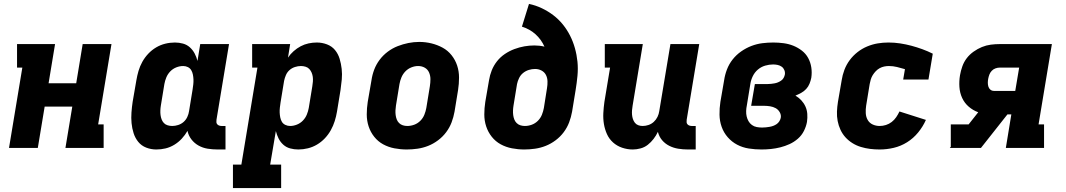

<svg xmlns="http://www.w3.org/2000/svg" viewBox="-20 -755 5440 980"><path d="M26 0 94 -410H67V-530H261L228 -330H369L402 -530H549L481 -120H509V0H314L349 -211H208L173 0Z M778 8Q751 8 726.5 -1.5Q702 -11 686 -30.5Q670 -50 662 -75Q654 -100 651.5 -126.5Q649 -153 651 -180.5Q653 -208 657 -235L676 -345Q680 -369 687 -393Q694 -417 706.5 -439.5Q719 -462 737 -481Q755 -500 777 -513Q799 -526 823.5 -532Q848 -538 873 -538Q894 -538 914 -532.5Q934 -527 949 -513.5Q964 -500 973.5 -482Q983 -464 988 -444L1002 -530H1149L1085 -144Q1084 -137 1084.5 -131Q1085 -125 1089 -120.5Q1093 -116 1099 -114Q1105 -112 1111 -112H1131V8H1091Q1065 8 1040 4Q1015 0 993.5 -12Q972 -24 957 -43.5Q942 -63 937 -87Q925 -66 908 -47.5Q891 -29 869.5 -16Q848 -3 825 2.5Q802 8 778 8ZM859 -112Q874 -112 889.5 -117Q905 -122 917 -132.5Q929 -143 936 -158Q943 -173 945 -188L963 -298Q965 -311 966.5 -324Q968 -337 967.5 -349.5Q967 -362 964.5 -374.5Q962 -387 956 -397Q950 -407 939 -412.5Q928 -418 915 -418Q897 -418 879.5 -411Q862 -404 849 -390.5Q836 -377 829 -360Q822 -343 819 -326L801 -216Q799 -204 798.5 -191.5Q798 -179 799.5 -167.5Q801 -156 805 -145.5Q809 -135 816.5 -127Q824 -119 835.5 -115.5Q847 -112 859 -112Z M1169 205V85H1212L1294 -410H1267V-530H1461L1450 -461Q1462 -479 1479 -494Q1496 -509 1515 -519Q1534 -529 1555 -533.5Q1576 -538 1597 -538Q1624 -538 1649 -528.5Q1674 -519 1690 -499.5Q1706 -480 1713.5 -455Q1721 -430 1724 -403.5Q1727 -377 1724.5 -349.5Q1722 -322 1718 -295L1700 -185Q1696 -161 1688.5 -137Q1681 -113 1668.5 -90.5Q1656 -68 1638 -49Q1620 -30 1598 -17Q1576 -4 1551.5 2Q1527 8 1503 8Q1481 8 1461 2.5Q1441 -3 1426 -16.5Q1411 -30 1402 -48Q1393 -66 1388 -86L1359 85H1415V205ZM1461 -112Q1478 -112 1495.5 -119Q1513 -126 1526 -139.5Q1539 -153 1546 -170Q1553 -187 1556 -204L1574 -314Q1576 -326 1577 -338.5Q1578 -351 1576.5 -362.5Q1575 -374 1570.5 -384.5Q1566 -395 1558.5 -403Q1551 -411 1539.5 -414.5Q1528 -418 1516 -418Q1501 -418 1485.5 -413Q1470 -408 1458 -397.5Q1446 -387 1439.5 -372Q1433 -357 1430 -342L1412 -232Q1410 -219 1408.5 -206Q1407 -193 1407.5 -180.5Q1408 -168 1410.5 -155.5Q1413 -143 1419 -133Q1425 -123 1436.5 -117.5Q1448 -112 1461 -112Z M2056 8Q2024 8 1993 2Q1962 -4 1935.5 -18.5Q1909 -33 1890 -57Q1871 -81 1861.5 -110Q1852 -139 1852 -171Q1852 -203 1857 -235L1876 -345Q1880 -373 1890 -399.5Q1900 -426 1917.5 -449.5Q1935 -473 1959 -491Q1983 -509 2010 -519.5Q2037 -530 2064.5 -535.5Q2092 -541 2120 -541Q2152 -541 2182.5 -533.5Q2213 -526 2239.5 -511.5Q2266 -497 2285 -473Q2304 -449 2313.5 -420Q2323 -391 2323 -359Q2323 -327 2318 -295L2300 -185Q2295 -157 2285 -130.5Q2275 -104 2257.5 -80.5Q2240 -57 2216 -39Q2192 -21 2165.5 -10.5Q2139 0 2111 4Q2083 8 2056 8ZM2059 -112Q2077 -112 2094.5 -118.5Q2112 -125 2125.5 -138.5Q2139 -152 2146 -169.5Q2153 -187 2156 -204L2174 -314Q2177 -333 2177 -351Q2177 -369 2170 -385Q2163 -401 2148 -409.5Q2133 -418 2114 -418Q2097 -418 2079.5 -411Q2062 -404 2049 -390.5Q2036 -377 2029 -360Q2022 -343 2019 -326L2001 -216Q1999 -204 1998.5 -191.5Q1998 -179 1999.5 -167.5Q2001 -156 2005 -145.5Q2009 -135 2017 -127Q2025 -119 2036 -115.5Q2047 -112 2059 -112Z M2656 8Q2624 8 2593 2Q2562 -4 2535.5 -18.5Q2509 -33 2490 -57Q2471 -81 2461.5 -110Q2452 -139 2452 -171Q2452 -203 2457 -235L2476 -345Q2480 -371 2490 -396Q2500 -421 2517 -442.5Q2534 -464 2557 -479.5Q2580 -495 2605.5 -504.5Q2631 -514 2656.5 -518.5Q2682 -523 2708 -523Q2721 -523 2734 -521.5Q2747 -520 2759 -517Q2751 -535 2739.5 -551Q2728 -567 2713 -580.5Q2698 -594 2680.5 -603.5Q2663 -613 2644 -619L2680 -735Q2714 -728 2745.5 -713Q2777 -698 2804 -677.5Q2831 -657 2852.5 -630.5Q2874 -604 2889.5 -573.5Q2905 -543 2914.5 -509Q2924 -475 2927.5 -440Q2931 -405 2927.5 -368Q2924 -331 2918 -295L2900 -185Q2895 -157 2885 -130.5Q2875 -104 2857.5 -80.5Q2840 -57 2816 -39Q2792 -21 2765.5 -10.5Q2739 0 2711 4Q2683 8 2656 8ZM2659 -112Q2677 -112 2694.5 -118.5Q2712 -125 2725.5 -138.5Q2739 -152 2746 -169.5Q2753 -187 2756 -204L2772 -305Q2775 -322 2774.5 -340Q2774 -358 2766.5 -372.5Q2759 -387 2744 -395Q2729 -403 2711 -403Q2695 -403 2679 -398Q2663 -393 2650 -382.5Q2637 -372 2629.5 -356.5Q2622 -341 2619 -326L2601 -216Q2599 -204 2598.5 -191.5Q2598 -179 2599.5 -167.5Q2601 -156 2605 -145.5Q2609 -135 2617 -127Q2625 -119 2636 -115.5Q2647 -112 2659 -112Z M3210 8Q3182 8 3155.5 -1Q3129 -10 3109 -28Q3089 -46 3078 -70.5Q3067 -95 3062.5 -122Q3058 -149 3059.5 -178Q3061 -207 3065 -235L3094 -410H3067V-530H3261L3209 -216Q3207 -204 3206 -192.5Q3205 -181 3206 -169.5Q3207 -158 3210.5 -147.5Q3214 -137 3220.5 -128.5Q3227 -120 3237.5 -116Q3248 -112 3260 -112Q3275 -112 3290 -117Q3305 -122 3317 -133Q3329 -144 3336 -158.5Q3343 -173 3345 -188L3402 -530H3549L3485 -144Q3484 -137 3484.5 -131Q3485 -125 3489 -120.5Q3493 -116 3499 -114Q3505 -112 3511 -112H3531V8H3491Q3466 8 3441.5 4Q3417 0 3395.5 -11Q3374 -22 3359 -40Q3344 -58 3338 -82Q3329 -63 3316 -46Q3303 -29 3286.5 -16Q3270 -3 3249.5 2.5Q3229 8 3210 8Z M3867 8Q3834 8 3802 3Q3770 -2 3742.5 -16.5Q3715 -31 3694.5 -54.5Q3674 -78 3663.5 -107.5Q3653 -137 3652.5 -169.5Q3652 -202 3657 -235L3676 -345Q3680 -373 3690.5 -400.5Q3701 -428 3719.5 -451.5Q3738 -475 3763 -492.5Q3788 -510 3815.5 -520.5Q3843 -531 3871 -534.5Q3899 -538 3927 -538Q3953 -538 3979.5 -534.5Q4006 -531 4029.5 -521.5Q4053 -512 4073 -496.5Q4093 -481 4105 -459Q4117 -437 4121 -411Q4125 -385 4121 -358Q4118 -343 4112 -328Q4106 -313 4095 -301Q4084 -289 4069.5 -281Q4055 -273 4040 -267Q4057 -257 4070 -243Q4083 -229 4091 -211.5Q4099 -194 4100.5 -174Q4102 -154 4099 -133Q4095 -110 4083.5 -87Q4072 -64 4052.5 -47Q4033 -30 4010 -19.5Q3987 -9 3963 -3Q3939 3 3915 5.5Q3891 8 3867 8ZM3870 -104Q3880 -104 3889 -105Q3898 -106 3907.5 -107.5Q3917 -109 3926.5 -112.5Q3936 -116 3944 -121.5Q3952 -127 3957.5 -135.5Q3963 -144 3965 -153Q3968 -168 3960 -182Q3952 -196 3939 -203Q3926 -210 3910.5 -212.5Q3895 -215 3879 -215H3814L3833 -326H3898Q3907 -326 3915.5 -327Q3924 -328 3933 -329.5Q3942 -331 3950.5 -334.5Q3959 -338 3967 -343.5Q3975 -349 3979.5 -357Q3984 -365 3986 -374Q3988 -386 3983.5 -397Q3979 -408 3970 -414.5Q3961 -421 3949.5 -423.5Q3938 -426 3926 -426Q3906 -426 3885.5 -420Q3865 -414 3848.5 -400Q3832 -386 3822.5 -366.5Q3813 -347 3810 -327L3792 -217Q3789 -203 3788.5 -188.5Q3788 -174 3791 -161Q3794 -148 3800.5 -136.5Q3807 -125 3818 -117Q3829 -109 3842.5 -106.5Q3856 -104 3870 -104Z M4470 8Q4445 8 4421 5Q4397 2 4374 -5Q4351 -12 4331 -24.5Q4311 -37 4295.5 -54Q4280 -71 4270 -92.5Q4260 -114 4255.5 -137.5Q4251 -161 4252 -185.5Q4253 -210 4257 -235L4276 -345Q4280 -372 4290 -398.5Q4300 -425 4317 -448Q4334 -471 4357 -489Q4380 -507 4406.5 -518Q4433 -529 4460 -533.5Q4487 -538 4515 -538Q4545 -538 4574.5 -533.5Q4604 -529 4632 -521.5Q4660 -514 4687.5 -504Q4715 -494 4741 -481L4719 -349H4590L4599 -402Q4579 -408 4558.5 -413Q4538 -418 4517 -418Q4505 -418 4493 -415.5Q4481 -413 4470 -407Q4459 -401 4450 -391.5Q4441 -382 4434.5 -371.5Q4428 -361 4424.5 -349Q4421 -337 4419 -326L4401 -216Q4398 -197 4399 -177.5Q4400 -158 4409 -142.5Q4418 -127 4434.5 -119.5Q4451 -112 4470 -112Q4486 -112 4502 -117Q4518 -122 4531.5 -132.5Q4545 -143 4554.5 -157Q4564 -171 4571 -186L4706 -143Q4691 -109 4666.5 -79Q4642 -49 4610 -29Q4578 -9 4542 -0.5Q4506 8 4470 8Z M4828 0 4833 -6V-120H4924L4973 -182Q4946 -192 4924.5 -210.5Q4903 -229 4891 -255Q4879 -281 4877 -311Q4875 -341 4880 -371Q4884 -394 4892 -416.5Q4900 -439 4914.5 -458Q4929 -477 4949.5 -491.5Q4970 -506 4992 -515Q5014 -524 5037 -527Q5060 -530 5083 -530H5349L5281 -120H5309V0H5114L5142 -171H5122L4987 0ZM5054 -291H5162L5182 -410H5083Q5072 -410 5061 -406Q5050 -402 5042 -393.5Q5034 -385 5030 -374.5Q5026 -364 5024 -353Q5022 -343 5022 -332.5Q5022 -322 5025 -312.5Q5028 -303 5035.5 -297Q5043 -291 5054 -291Z"/></svg>

Font: Iosevka Curly Slab HvEx
Style: Italic
Weight: 900
Width: 7
Italic angle: -9°
Monospace: yes
Designer: Belleve Invis
Foundry: Belleve Invis
Version: Version 11.1.0; ttfautohint (v1.8.3)